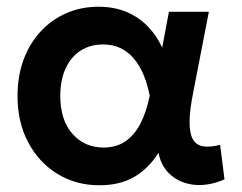

<svg xmlns="http://www.w3.org/2000/svg" viewBox="-20 -535 718 570"><path d="M275 15Q205.5 15 150.5 -18.8Q95.5 -52.5 63.8 -112.2Q32 -172 32 -250Q32 -309 50 -357.8Q68 -406.5 100.8 -441.8Q133.5 -477 177.2 -496Q221 -515 272.5 -515Q318.5 -515 355 -499.8Q391.5 -484.5 418.2 -457.2Q445 -430 461.5 -393.5L481.5 -500H600L553.5 -260Q543 -208 542.8 -174Q542.5 -140 552.2 -122.2Q562 -104.5 582.2 -100.8Q602.5 -97 633.5 -105L646.5 -2.5Q600.5 17.5 558.8 13.8Q517 10 487.8 -14.8Q458.5 -39.5 450.5 -81.5Q421 -34.5 378.5 -9.8Q336 15 275 15ZM287.5 -97Q326.5 -97 353.8 -116.5Q381 -136 398.2 -170.8Q415.5 -205.5 424.5 -251.5Q421 -268.5 415 -288.5Q409 -308.5 398.8 -328.8Q388.5 -349 373.2 -365.8Q358 -382.5 336.5 -392.8Q315 -403 286 -403Q247.5 -403 219 -384.5Q190.5 -366 174.8 -331.8Q159 -297.5 159 -250.5Q159 -178.5 195 -137.8Q231 -97 287.5 -97Z"/></svg>

Font: Geologica Roman Medium
Style: Regular
Weight: 500
Designer: Sindre Bremnes, Frode Helland
Foundry: Monokrom Skriftforlag AS
Version: Version 1.010;gftools[0.9.28]